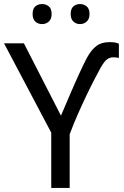

<svg xmlns="http://www.w3.org/2000/svg" viewBox="-20 -928 612 948"><path d="M281 -357Q302 -406 325.5 -461Q349 -516 371.5 -565Q394 -614 410 -644Q431 -682 456 -701Q481 -720 521 -720Q537 -720 548 -718Q559 -716 567 -712V-642Q555 -645 538 -645Q524 -645 510 -636Q496 -627 477 -594Q466 -574 447 -537.5Q428 -501 406 -455Q384 -409 362.5 -360Q341 -311 324 -265V0H233V-273L0 -714H98ZM141 -859Q141 -885 154.5 -896.5Q168 -908 188 -908Q207 -908 221 -896.5Q235 -885 235 -859Q235 -834 221 -821.5Q207 -809 188 -809Q168 -809 154.5 -821.5Q141 -834 141 -859ZM329 -859Q329 -885 342.5 -896.5Q356 -908 375 -908Q394 -908 408 -896.5Q422 -885 422 -859Q422 -834 408 -821.5Q394 -809 375 -809Q356 -809 342.5 -821.5Q329 -834 329 -859Z"/></svg>

Font: Apis
Style: Regular
Weight: 400
Designer: Monotype Design Team
Foundry: Monotype Imaging Inc.
Version: Version 2.000; build 0001